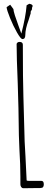

<svg xmlns="http://www.w3.org/2000/svg" viewBox="-20 -991 287 1017"><path d="M88 -15V-31V-55Q88 -118 83 -197Q79 -281 79 -339Q79 -393 74 -548Q68 -688 68 -757Q68 -762 72.5 -765.5Q77 -769 83 -769Q101 -769 101 -754Q101 -569 104 -477L109 -298Q109 -256 115 -161L121 -37Q121 -34 124 -34Q125 -33 137 -33H199Q212 -33 212 -15Q212 -7 209 -1.5Q206 4 200 4L193 5H185Q164 6 104 6Q97 6 92.5 0Q88 -6 88 -15ZM15 -953 34 -966 51 -943Q51 -935 59 -909Q69 -881 78.5 -853Q88 -825 93 -813Q116 -900 121 -963L135 -971Q153 -968 153 -959Q153 -958 149 -948L150 -943L142 -928L143 -922L132 -886Q114 -838 114 -805Q114 -784 99 -784Q90 -784 70 -819Q50 -854 33 -896Q16 -938 15 -953Z"/></svg>

Font: Amatic SC
Style: Regular
Weight: 400
Designer: Multiple Designers
Foundry: Vernon Adams
Version: Version 2.505